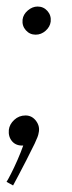

<svg xmlns="http://www.w3.org/2000/svg" viewBox="-31 -436 219 587"><path d="M78 -330Q60 -330 48 -343.5Q36 -357 38 -376Q40 -392 54 -404Q68 -416 84 -416Q102 -416 114 -402.5Q126 -389 124 -370Q122 -354 108.5 -342Q95 -330 78 -330ZM-4 -39Q-2 -56 12.5 -69.5Q27 -83 47 -83Q67 -83 79.5 -66Q92 -49 87 -29Q86 -20 75 3Q64 26 50 53Q36 80 24.5 102Q13 124 9 131L-11 120Q-7 114 2.5 95.5Q12 77 22.5 53Q33 29 40 9Q18 10 6 -4Q-6 -18 -4 -39Z"/></svg>

Font: Kulim Park ExtraLight
Style: Italic
Weight: 275
Italic angle: -8°
Designer: Noponies / Dale Sattler
Foundry: Noponies
Version: Version 1.000; ttfautohint (v1.8.3)